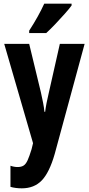

<svg xmlns="http://www.w3.org/2000/svg" viewBox="-20 -786 484 1046"><path d="M3 -547H139L203 -282Q209 -255 214.5 -227.5Q220 -200 222 -177H226Q231 -219 246 -281L306 -547H441L278 53Q249 154 207.5 197Q166 240 99 240Q82 240 66.5 238Q51 236 37 232V117Q57 124 76 124Q96 124 108.5 116Q121 108 130.5 87Q140 66 152 27L160 -6ZM370 -756Q357 -738 333 -711Q309 -684 282 -655.5Q255 -627 232 -606H139V-619Q165 -659 185.5 -696Q206 -733 221 -766H370Z"/></svg>

Font: Noto Sans Lao ExtraCondensed
Style: Bold
Weight: 700
Width: 2
Designer: Monotype Design Team
Foundry: Monotype Imaging Inc.
Version: Version 2.003; ttfautohint (v1.8.4.7-5d5b)